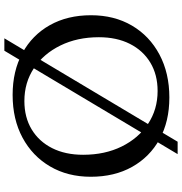

<svg xmlns="http://www.w3.org/2000/svg" viewBox="3 -791 836 882"><g transform="rotate(90 421.0 -350.0)"><path d="M156 48 631 -748H688L213 48ZM416 10Q306 10 223.5 -35Q141 -80 95.5 -161Q50 -242 50 -350Q50 -457 97.5 -538Q145 -619 230.5 -664.5Q316 -710 428 -710Q538 -710 619.5 -665Q701 -620 746.5 -539Q792 -458 792 -349Q792 -243 744.5 -162Q697 -81 612.5 -35.5Q528 10 416 10ZM444 -44Q519 -44 574.5 -77.5Q630 -111 660.5 -171.5Q691 -232 691 -314Q691 -414 653 -491Q615 -568 549 -612Q483 -656 398 -656Q323 -656 267.5 -622.5Q212 -589 181.5 -528.5Q151 -468 151 -386Q151 -287 189 -209.5Q227 -132 293 -88Q359 -44 444 -44Z"/></g></svg>

Font: Hedvig Letters Serif
Style: Regular
Weight: 400
Designer: Alexander Örn & Tor Weibull
Foundry: Kanon Foundry
Version: Version 1.000